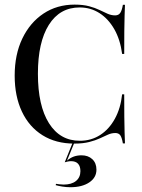

<svg xmlns="http://www.w3.org/2000/svg" viewBox="-20 -602 608 820"><path d="M297.6 11.3Q218.5 11.3 161.3 -24.6Q104 -60.5 73.4 -125.8Q42.7 -191.1 42.7 -279Q42.7 -369.4 75.4 -437.5Q108.1 -505.6 165.7 -544Q223.4 -582.3 298.4 -582.3Q334.7 -582.3 360.5 -575.4Q386.3 -568.5 405.2 -559.3Q424.2 -550 439.9 -543.1Q455.6 -536.3 471.8 -536.3Q486.3 -536.3 493.5 -546.8Q500.8 -557.3 504.8 -581.5H513.7Q512.9 -560.5 512.1 -534.3Q511.3 -508.1 510.9 -469.4Q510.5 -430.6 510.5 -371.8H501.6Q493.5 -433.1 468.1 -477.4Q442.7 -521.8 404.8 -546Q366.9 -570.2 320.2 -570.2Q235.5 -570.2 188.7 -496Q141.9 -421.8 141.9 -287.1Q141.9 -150.8 189.1 -75.8Q236.3 -0.8 321 -0.8Q369.4 -0.8 407.7 -25.4Q446 -50 470.6 -94.8Q495.2 -139.5 501.6 -199.2H510.5Q510.5 -141.9 510.9 -103.2Q511.3 -64.5 512.1 -37.5Q512.9 -10.5 513.7 10.5H504.8Q500.8 -13.7 494 -23.8Q487.1 -33.9 472.6 -33.9Q456.5 -33.9 441.1 -27Q425.8 -20.2 406.9 -11.3Q387.9 -2.4 361.3 4.4Q334.7 11.3 297.6 11.3ZM280.6 197.6Q263.7 197.6 246 194.8Q228.2 191.9 217.7 188.7L219.4 183.1Q225 183.9 234.3 185.1Q243.5 186.3 251.6 186.3Q285.5 186.3 304.4 171Q323.4 155.6 323.4 129Q323.4 108.1 313.3 97.2Q303.2 86.3 283.1 86.3Q276.6 86.3 269 87.9Q261.3 89.5 256.5 91.1L290.3 7.3H297.6L266.1 83.9Q280.6 71.8 295.6 66.5Q310.5 61.3 328.2 61.3Q356.5 61.3 374.2 77.8Q391.9 94.4 391.9 122.6Q391.9 156.5 361.3 177Q330.6 197.6 280.6 197.6Z"/></svg>

Font: Playfair 144pt SemiCondensed Medium
Style: Regular
Weight: 500
Width: 4
Designer: Claus Eggers Sørensen
Foundry: Claus Eggers Sørensen
Version: Version 2.203